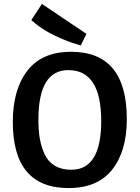

<svg xmlns="http://www.w3.org/2000/svg" viewBox="-20 -949 709 975"><path d="M341 -686Q624 -686 624 -344Q624 -182 550 -88Q476 6 328 6Q45 6 45 -330Q45 -494 119 -590Q193 -686 341 -686ZM327 -593Q175 -593 175 -341Q175 -286 182.5 -243.5Q190 -201 207.5 -164Q225 -127 259 -107Q293 -87 342 -87Q494 -87 494 -334Q494 -593 327 -593ZM419 -777 390 -718Q338 -733 299 -750Q201 -790 139 -847L193 -929Z"/></svg>

Font: Amaranth
Style: Regular
Weight: 400
Designer: Gesine Todt
Foundry: Gesine Todt
Version: Version 1.000